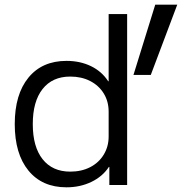

<svg xmlns="http://www.w3.org/2000/svg" viewBox="-20 -790 811 820"><path d="M264 10Q160 10 101.5 -61.5Q43 -133 43 -260Q43 -387 101.5 -458.5Q160 -530 264 -530Q322 -530 368.5 -507.5Q415 -485 442 -443H444V-730H523V0H447V-77H445Q418 -36 370 -13Q322 10 264 10ZM280 -57Q328 -57 365 -76Q402 -95 423 -129.5Q444 -164 444 -207V-313Q444 -357 423 -391Q402 -425 365 -444Q328 -463 280 -463Q204 -463 162 -410Q120 -357 120 -260Q120 -163 162 -110Q204 -57 280 -57ZM550 -470 643 -770H737L624 -470Z"/></svg>

Font: M PLUS 2
Style: Regular
Weight: 400
Designer: Coji Morishita
Foundry: UNDERFOREST DESIGN
Version: Version 1.001